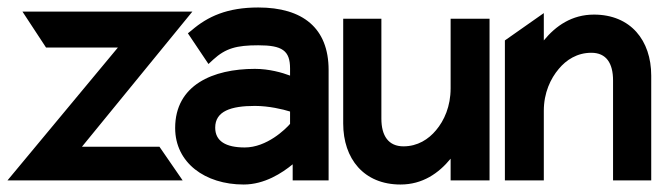

<svg xmlns="http://www.w3.org/2000/svg" viewBox="-26 -482 1784 513"><path d="M462 0 400 -90H193L488 -451H34L97 -355H289L-6 0Z M625 11C681 11 728 -20 756 -43V0H852V-295C852 -407 783 -462 664 -462C581 -462 529 -438 486 -401L476 -393L531 -311L544 -323C577 -353 606 -361 664 -361C728 -361 749 -347 749 -299V-280C728 -288 693 -298 655 -298C543 -298 442 -255 442 -140C442 -47 522 11 625 11ZM655 -199C692 -199 730 -190 749 -184V-151C737 -137 687 -88 628 -88C577 -88 549 -105 549 -141C549 -185 591 -199 655 -199Z M1044 11C1103 11 1146 -19 1178 -58V0H1282V-432H1178V-246C1178 -198 1161 -160 1139 -134C1119 -110 1090 -91 1052 -91C1012 -91 993 -119 993 -165V-432H891V-152C891 -58 946 11 1044 11Z M1427 0V-186C1427 -234 1445 -272 1467 -298C1487 -322 1516 -341 1554 -341C1594 -341 1612 -313 1612 -267V0H1714V-280C1714 -374 1659 -443 1561 -443C1502 -443 1459 -413 1427 -374V-447L1323 -374V0Z"/></svg>

Font: Charger Pro
Style: BlkNar
Weight: 900
Designer: Jasper
Foundry: Cannot Into Space Fonts
Version: Version 1.09